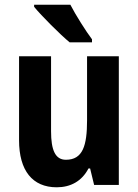

<svg xmlns="http://www.w3.org/2000/svg" viewBox="-20 -786 588 816"><path d="M279 -766H125V-757C155 -720 237 -638 276 -606H371V-619C346 -652 301 -723 279 -766ZM485 -547H350V-275C350 -167 332 -107 260 -107C215 -107 197 -148 197 -228V-547H61V-190C61 -61 118 10 221 10C280 10 328 -16 356 -70H363L380 0H485Z"/></svg>

Font: Noto Sans Arabic UI Cn
Style: Bold
Weight: 700
Width: 3
Designer: Monotype Design Team, Nadine Chahine and Nizar Qandah
Foundry: Monotype Imaging Inc.
Version: Version 2.010